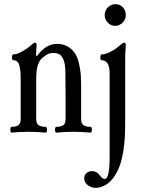

<svg xmlns="http://www.w3.org/2000/svg" viewBox="-20 -637 691 928"><path d="M36 4Q32 4 30.5 -3Q29 -10 30.5 -17Q32 -24 36 -24Q58 -24 69 -32Q80 -40 80 -62V-259Q80 -295 73.5 -320.5Q67 -346 44 -346Q40 -346 38.5 -353Q37 -360 38.5 -367Q40 -374 44 -374Q59 -374 77 -383Q95 -392 110.5 -403Q126 -414 133 -421Q145 -431 150 -431Q157 -431 157 -417Q156 -409 155 -392Q154 -375 154 -368L160 -367Q201 -425 256 -425Q290 -425 315.5 -407Q341 -389 354 -357Q362 -335 367 -303Q372 -271 372 -230V-62Q372 -40 383.5 -32Q395 -24 417 -24Q422 -24 423.5 -17Q425 -10 423.5 -3Q422 4 417 4Q397 2 376 1Q355 0 335 0Q314 0 293.5 1Q273 2 252 4Q248 4 246.5 -3Q245 -10 246.5 -17Q248 -24 252 -24Q275 -24 286 -32Q297 -40 297 -62V-176Q297 -248 296 -289Q295 -330 287 -348Q278 -368 267 -374.5Q256 -381 240 -381Q221 -381 209 -374.5Q197 -368 188 -360Q172 -349 163.5 -324Q155 -299 155 -256V-62Q155 -40 166.5 -32Q178 -24 200 -24Q205 -24 206.5 -17Q208 -10 206.5 -3Q205 4 200 4Q180 2 159.5 1Q139 0 118 0Q97 0 76.5 1Q56 2 36 4ZM537 -512Q515 -512 500.5 -528Q486 -544 486 -564Q486 -587 502 -602Q518 -617 537 -617Q560 -617 574 -601.5Q588 -586 588 -564Q588 -542 572 -527Q556 -512 537 -512ZM442 271Q422 271 404.5 258Q387 245 387 225Q387 208 399 199Q411 190 423 190Q448 190 461 209Q470 221 475.5 224.5Q481 228 486 228Q510 228 510 121V-281Q510 -346 471 -346Q467 -346 465.5 -353Q464 -360 465.5 -367Q467 -374 471 -374Q489 -374 514 -386.5Q539 -399 562 -420Q574 -431 581 -431Q588 -431 588 -417Q586 -393 585.5 -374Q585 -355 585 -339V-41Q585 -16 584 11Q583 38 580 64Q575 109 565 144.5Q555 180 538 207Q519 239 493.5 255Q468 271 442 271Z"/></svg>

Font: Junicode Two Beta Condensed
Style: Regular
Weight: 400
Width: 3
Designer: Peter S. Baker
Foundry: Briery Creek Software
Version: Version 1.053; ttfautohint (v1.8.4)